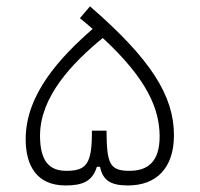

<svg xmlns="http://www.w3.org/2000/svg" viewBox="-20 -580 626 602"><path d="M186 1.5C237.8 1.5 270 -11.2 283.7 -57.1H293.5C302.2 -16.6 324.2 1.5 380.9 1.5C470.2 1.5 525.4 -52.7 525.4 -156.2C525.4 -280.3 452.1 -395.5 262.2 -560.1L230.5 -522.9C244.6 -511.7 257.8 -500.5 270.5 -489.3C169.9 -401.4 60.5 -285.2 60.5 -144C60.5 -61 94.7 1.5 186 1.5ZM302.2 -460.9C444.8 -329.1 479.5 -235.8 480.5 -154.8C481.4 -68.8 439.5 -44.4 385.7 -44.4C322.8 -44.4 314.9 -67.9 314 -170.4H268.1C269 -65.9 251 -44.4 188 -44.4C135.7 -44.4 105.5 -73.2 105.5 -154.8C105.5 -276.4 206.1 -382.3 302.2 -460.9Z"/></svg>

Font: Cascadia Mono PL ExtraLight
Style: Regular
Weight: 200
Monospace: yes
Designer: Aaron Bell
Foundry: Saja Typeworks
Version: Version 2404.023